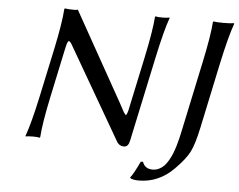

<svg xmlns="http://www.w3.org/2000/svg" viewBox="-55 -715 1186 954"><g transform="rotate(5 537.5 -238.0)"><path d="M195.8 -444.8Q223.1 -573.2 228 -645L230.5 -647.9Q247.1 -645 281.2 -645L295.4 -647L543.9 -203.1L550.8 -190.4L557.6 -177.7Q564.5 -164.6 567.6 -159.4Q570.8 -154.3 574.7 -149.7Q578.6 -145 580.6 -147.9Q582.5 -150.9 585.2 -157.7Q587.9 -164.6 590.8 -178.2L647.5 -444.8Q675.3 -576.2 680.2 -645L682.6 -647.9Q692.9 -645 717.3 -645Q727.1 -645 736.1 -645.8Q745.1 -646.5 749 -647.5L752.9 -647.9V-645Q730.5 -584 700.7 -444.8L610.4 -21Q604 9.8 583 9.8Q557.1 9.8 544.9 -14.2L289.6 -455.1Q282.2 -468.3 278.1 -475.1Q273.9 -481.9 269.5 -485.4Q265.1 -488.8 263.2 -488Q261.2 -487.3 258.1 -480.5Q254.9 -473.6 252.9 -464.8L247.1 -439L196.3 -200.2Q168.9 -70.8 164.1 0L161.6 2.9Q151.4 0 127 0Q117.2 0 108.2 0.7Q99.1 1.5 95.2 2L91.3 2.9L90.8 0Q114.3 -64.5 143.6 -200.2ZM862.3 -95.2 936.5 -444.8Q964.4 -576.2 969.2 -645L971.7 -647.9Q987.8 -645 1022 -645Q1037.6 -645 1050.8 -645.8Q1064 -646.5 1069.3 -647.5L1074.7 -647.9L1075.2 -645Q1051.8 -580.6 1022.5 -444.8L953.1 -117.2Q935.1 -32.2 915.5 6.1Q896 44.4 844.7 96.2Q769.5 171.9 670.4 171.9Q639.6 171.9 627.4 163.1L627 160.2Q643.6 139.6 672.4 78.1L683.6 77.1Q695.3 111.8 734.4 111.8Q751 111.8 765.6 104.7Q780.3 97.7 791.3 86.4Q802.2 75.2 812.3 57.6Q822.3 40 829.1 23.4Q835.9 6.8 842.8 -15.9Q849.6 -38.6 853.5 -55.7Z"/></g></svg>

Font: Linux Biolinum G
Style: Italic
Weight: 400
Italic angle: -12°
Designer: Philipp H. Poll
Foundry: Philipp H. Poll
Version: Version 0.5.1